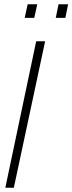

<svg xmlns="http://www.w3.org/2000/svg" viewBox="-20 -882 340 902"><path d="M5 0 150 -688H192L45 0ZM96 -798 110 -862H155L141 -798ZM242 -798 255 -862H300L287 -798Z"/></svg>

Font: Saira Ultra Condensed ExLight
Style: Italic
Weight: 200
Width: 1
Italic angle: -12°
Designer: Hector Gatti with collaboration of the Omnibus-Type team
Foundry: Omnibus-Type
Version: Version 1.001; ttfautohint (v1.8)